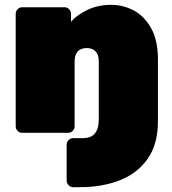

<svg xmlns="http://www.w3.org/2000/svg" viewBox="-20 -550 714 795"><path d="M283 225Q272 225 264 217Q256 209 256 198V49Q256 38 264 30Q272 22 283 22H322Q344 22 358.5 14.5Q373 7 381 -10.5Q389 -28 389 -59V-296Q389 -323 376 -337Q363 -351 339 -351Q315 -351 302 -337Q289 -323 289 -296V-27Q289 -16 281 -8Q273 0 262 0H72Q61 0 53 -8Q45 -16 45 -27V-493Q45 -504 53 -512Q61 -520 72 -520H247Q258 -520 266 -512Q274 -504 274 -493V-460Q299 -489 343 -509.5Q387 -530 440 -530Q491 -530 535 -506Q579 -482 606.5 -432Q634 -382 634 -303V-48Q634 47 591.5 107.5Q549 168 476 196.5Q403 225 312 225Z"/></svg>

Font: Rubik Black
Style: Regular
Weight: 900
Designer: Hubert and Fischer
Foundry: Hubert and Fischer
Version: Version 2.300;gftools[0.9.30]